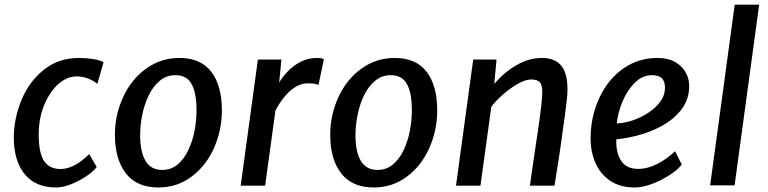

<svg xmlns="http://www.w3.org/2000/svg" viewBox="-20 -820 3390 848"><path d="M228 8Q136.5 8 88.8 -51Q41 -110 41 -212.5Q41 -296 75 -378.5Q108.5 -460 173.8 -512Q239 -564 327.5 -564Q357 -564 387.8 -559.8Q418.5 -555.5 437.5 -545.5L410 -449.5Q392 -464.5 368.2 -473.5Q344.5 -482.5 317.5 -482.5Q277.5 -482.5 239 -450Q200.5 -416.5 175.8 -357.5Q151 -298.5 151 -225.5Q151 -144 174.8 -108.8Q198.5 -73.5 247.5 -73.5Q307.5 -73.5 374 -139.5L407 -82.5Q394 -64 363.2 -43Q332.5 -22 295.8 -7Q259 8 228 8Z M680 8Q584 8 535.8 -54.5Q487.5 -117 487.5 -225Q487.5 -312.5 524 -391.5Q559.5 -469 624.8 -516.5Q690 -564 772.5 -564Q866.5 -564 913.2 -503Q960 -442 960 -332.5Q960 -244.5 925 -166Q890 -87.5 826 -39.8Q762 8 680 8ZM696.5 -69.5Q735.5 -69.5 764 -93.2Q792.5 -117 811.2 -156Q830 -195 839 -241.2Q848 -287.5 848 -332.5Q848 -410 826.2 -449Q804.5 -488 755.5 -488Q715.5 -488 686 -463.5Q656.5 -439 637.2 -399.5Q618 -360 608.5 -313.5Q599 -267 599 -223.5Q599 -148.5 623 -109Q647 -69.5 696.5 -69.5Z M1043 0 1119 -557H1223L1213 -455.5Q1226.5 -479 1250.5 -504.2Q1274.5 -529.5 1307.2 -546.8Q1340 -564 1379.5 -564Q1404 -564 1410.5 -558L1386.5 -444.5Q1374.5 -452 1339.5 -452Q1309.5 -452 1282.5 -434.5Q1255.5 -417 1233.8 -389.2Q1212 -361.5 1196.5 -331.5L1151 0Z M1631 8Q1535 8 1486.8 -54.5Q1438.5 -117 1438.5 -225Q1438.5 -312.5 1475 -391.5Q1510.5 -469 1575.8 -516.5Q1641 -564 1723.5 -564Q1817.5 -564 1864.2 -503Q1911 -442 1911 -332.5Q1911 -244.5 1876 -166Q1841 -87.5 1777 -39.8Q1713 8 1631 8ZM1647.5 -69.5Q1686.5 -69.5 1715 -93.2Q1743.5 -117 1762.2 -156Q1781 -195 1790 -241.2Q1799 -287.5 1799 -332.5Q1799 -410 1777.2 -449Q1755.5 -488 1706.5 -488Q1666.5 -488 1637 -463.5Q1607.5 -439 1588.2 -399.5Q1569 -360 1559.5 -313.5Q1550 -267 1550 -223.5Q1550 -148.5 1574 -109Q1598 -69.5 1647.5 -69.5Z M1994 0 2070 -557H2173L2163 -449Q2206 -500.5 2261.2 -532.2Q2316.5 -564 2373.5 -564Q2430 -564 2458.2 -531Q2486.5 -498 2486.5 -422Q2486.5 -404.5 2481.5 -361.8Q2476.5 -319 2466.5 -250.5Q2464 -230 2459.8 -199.5Q2455.5 -169 2448.2 -121Q2441 -73 2429 0H2320.5Q2323.5 -22.5 2332.5 -85.8Q2341.5 -149 2357 -250.5Q2366 -313 2370.5 -352.5Q2375 -392 2375 -413Q2375 -446 2363.8 -457.5Q2352.5 -469 2326 -469Q2301 -469 2267 -449.8Q2233 -430.5 2201.2 -402.5Q2169.5 -374.5 2150 -348.5L2102 0Z M2784 8Q2717.5 8 2673.5 -22.5Q2629.5 -53.5 2608.8 -103Q2588 -152.5 2588.5 -211.5Q2589 -307.5 2628.5 -390.5Q2666.5 -471 2733 -517.5Q2799.5 -564 2884 -564Q2930 -564 2961 -546.5Q2992 -529 3008 -501Q3024 -473 3024 -441Q3024 -387.5 2996.2 -346Q2968.5 -304.5 2921.8 -275Q2875 -245.5 2817.8 -228Q2760.5 -210.5 2702 -204.5V-188.5Q2703 -139 2725.8 -106.5Q2748.5 -74 2800 -74Q2838.5 -74 2880.8 -94.8Q2923 -115.5 2961.5 -152L2991 -93.5Q2979.5 -77.5 2956 -59.8Q2932.5 -42 2902.5 -26.5Q2872.5 -11 2841.5 -1.5Q2810.5 8 2784 8ZM2704 -275Q2738.5 -276 2775.5 -288.8Q2812.5 -301.5 2844.8 -323Q2877 -344.5 2897 -372.2Q2917 -400 2917 -431.5Q2917 -462 2902.5 -475Q2888 -488 2860 -488Q2817 -488 2783.5 -454.5Q2749.5 -420.5 2729 -370.5Q2708.5 -320.5 2704 -275Z M3116.5 -1.5 3225 -799.5H3333L3224.5 -1.5Z"/></svg>

Font: Merriweather Sans Italic
Style: Regular
Weight: 400
Italic angle: -7.5°
Designer: Eben Sorkin
Foundry: Eben Sorkin
Version: Version 1.008; ttfautohint (v1.7.19-72a1) -l 8 -r 50 -G 200 